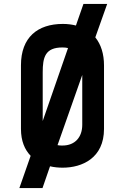

<svg xmlns="http://www.w3.org/2000/svg" viewBox="-20 -837 601 971"><path d="M195 114 233 4C254 9 276 11 297 11C396 11 506 -38 506 -185V-506C506 -564 491 -612 462 -648L522 -817H402L364 -708C344 -713 322 -716 298 -716C170 -716 86 -648 86 -507V-185C86 -124 105 -80 135 -49L78 114ZM196 -225V-471C196 -547 208 -597 296 -597C306 -597 316 -596 324 -594ZM396 -206C396 -144 360 -101 296 -101C287 -101 278 -101 271 -103L396 -458Z"/></svg>

Font: Advent Pro
Style: Bold
Weight: 700
Designer: Andreas Kalpakidis
Foundry: Andreas Kalpakidis
Version: Version 2.002 2008